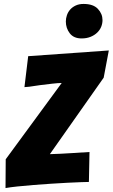

<svg xmlns="http://www.w3.org/2000/svg" viewBox="-20 -963 572 974"><path d="M8 -9 9 -155 293 -542Q276 -542 245 -538.5Q214 -535 182.5 -531Q151 -527 128 -523L104 -521L123 -678L532 -707L506 -569L233 -181Q253 -181 286.5 -183Q320 -185 356 -187Q392 -189 434 -192L431 -40Q422 -40 393 -39Q364 -38 324.5 -36Q285 -34 239 -31Q193 -28 149 -24.5Q105 -21 67.5 -17Q30 -13 8 -9ZM394 -768Q354 -768 334 -794Q314 -820 314 -854Q314 -870 319.5 -886Q325 -902 336 -914.5Q347 -927 364 -935Q381 -943 404 -943Q453 -943 476.5 -918Q500 -893 500 -861Q500 -844 493.5 -827.5Q487 -811 473 -797.5Q459 -784 439 -776Q419 -768 394 -768Z"/></svg>

Font: Bangers
Style: Regular
Weight: 400
Designer: vernon adams
Foundry: Vernon Adams
Version: Version 2.000